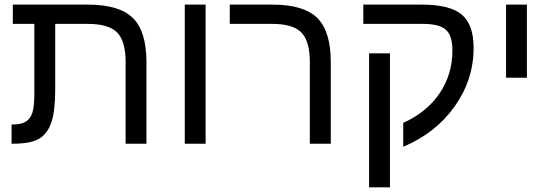

<svg xmlns="http://www.w3.org/2000/svg" viewBox="-20 -619 2374 827"><path d="M127.9 -516.1H35.2V-599.1H358.9Q493.7 -599.1 552.2 -541.7Q610.8 -484.4 610.8 -351.1V0H521V-352.1Q521 -441.9 484.6 -479Q448.2 -516.1 357.9 -516.1H217.8V-231.9Q217.8 -142.1 201.4 -92.8Q185.1 -43.5 148.9 -21.7Q112.8 0 35.2 0H29.8V-83H38.1Q72.3 -83 91.8 -95.5Q111.3 -107.9 119.6 -134.3Q127.9 -160.6 127.9 -213.9Z M775.9 -599.1H865.7V0H775.9Z M1404.8 0H1314.5V-352.1Q1314.5 -440.9 1278.6 -478.5Q1242.7 -516.1 1152.8 -516.1H969.7V-599.1H1153.8Q1288.6 -599.1 1346.7 -541.5Q1404.8 -483.9 1404.8 -351.1Z M1659.7 -389.2V188H1569.8V-389.2ZM1544.9 -599.1H1797.9Q1918.5 -599.1 1969.2 -555.9Q2020 -512.7 2020 -413.1Q2020 -275.4 1938.2 -160.4Q1856.4 -45.4 1716.8 13.2V-89.8Q1818.8 -135.7 1873.8 -217.5Q1928.7 -299.3 1928.7 -400.9Q1928.7 -466.3 1900.1 -491.2Q1871.6 -516.1 1801.8 -516.1H1544.9Z M2159.7 -599.1H2249.5V-284.2H2159.7Z"/></svg>

Font: Liberation Sans
Style: Regular
Weight: 400
Designer: Steve Matteson
Foundry: Ascender Corporation
Version: Version 2.00.1